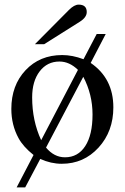

<svg xmlns="http://www.w3.org/2000/svg" viewBox="-20 -698 540 830"><path d="M131 -507 278 -655Q301 -678 320 -678Q355 -678 355 -646Q355 -623 325 -604L171 -507ZM437 -551 372 -426Q470 -359 470 -234Q470 -130 406 -60Q342 10 247 10Q200 10 154 -11L89 112H52L125 -28Q80 -64 60 -101Q29 -158 29 -227Q29 -329 90.5 -394.5Q152 -460 249 -460Q293 -460 341 -442L398 -551ZM158 -92 317 -396Q280 -432 237 -432Q184 -432 151.5 -389.5Q119 -347 119 -277Q119 -176 158 -92ZM340 -366 179 -60Q214 -18 261 -18Q317 -18 348.5 -66.5Q380 -115 380 -203Q380 -290 340 -366Z"/></svg>

Font: STIX Math
Style: Regular
Weight: 400
Designer: MicroPress Inc., with final additions and corrections provided by Coen Hoffman, Elsevier (retired)
Version: Version 1.1.1